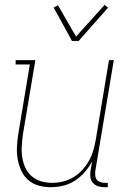

<svg xmlns="http://www.w3.org/2000/svg" viewBox="-20 -770 540 798"><path d="M190 8Q164 8 139.5 1Q115 -6 96.5 -22.5Q78 -39 68 -61.5Q58 -84 53.5 -109Q49 -134 50.5 -160.5Q52 -187 56 -213L104 -502H45V-520H127L75 -210Q72 -186 70.5 -162.5Q69 -139 72.5 -116Q76 -93 85.5 -72.5Q95 -52 112 -37.5Q129 -23 151 -16.5Q173 -10 197 -10Q219 -10 241.5 -15.5Q264 -21 284.5 -33Q305 -45 321.5 -63Q338 -81 349.5 -101.5Q361 -122 367.5 -144Q374 -166 378 -189L433 -520H453L376 -59Q375 -49 376 -39.5Q377 -30 382.5 -23Q388 -16 397.5 -13Q407 -10 416 -10H428V8H413Q400 8 387.5 4Q375 0 366.5 -9.5Q358 -19 356 -32Q354 -45 356 -59L363 -100Q351 -76 332.5 -55Q314 -34 291 -19Q268 -4 242 2Q216 8 190 8ZM279 -600 203 -739 221 -748 296 -618 415 -750 429 -738 307 -600Z"/></svg>

Font: Iosevka Curly Slab Thin
Style: Italic
Weight: 100
Italic angle: -9°
Monospace: yes
Designer: Belleve Invis
Foundry: Belleve Invis
Version: Version 22.1.2; ttfautohint (v1.8.4)